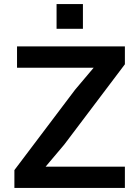

<svg xmlns="http://www.w3.org/2000/svg" viewBox="-20 -927 690 947"><path d="M51 0V-88L350 -484L442 -593H295H64V-698H596V-610L297 -214L205 -105H352H596V0ZM259 -785V-907H389V-785Z"/></svg>

Font: Azeret Mono Medium
Style: Regular
Weight: 500
Designer: Martin Vácha
Foundry: Displaay
Version: Version 1.002